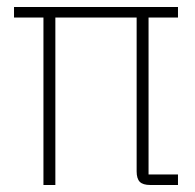

<svg xmlns="http://www.w3.org/2000/svg" viewBox="-20 -528 557 548"><path d="M404 -30H488V0H409Q388 0 379 -9Q370 -18 370 -39V-478H138V0H104V-478H20V-508H488V-478H404Z"/></svg>

Font: IBM Plex Sans Condensed ExtraLight
Style: Regular
Weight: 200
Width: 3
Designer: Mike Abbink, Paul van der Laan, Pieter van Rosmalen
Foundry: Bold Monday
Version: Version 1.3